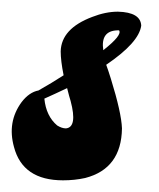

<svg xmlns="http://www.w3.org/2000/svg" viewBox="-39 -305 273 329"><path d="M163 -285Q202 -284 203 -261Q199 -232 143 -194Q146 -186 151 -170Q169 -112 170 -85Q169 -16 107 0Q89 4 69 4Q0 4 -15 -53Q-27 -96 -2 -130Q11 -147 27 -150Q50 -163 70 -176Q65 -201 65 -217Q66 -256 119 -276Q142 -285 163 -285ZM162 -253Q133 -252 138 -219Q171 -245 165 -253Q164 -253 162 -253ZM76 -154Q55 -144 37 -136Q40 -106 59 -90Q67 -85 74 -85Q94 -87 82 -132Q80 -138 76 -154Z"/></svg>

Font: Sagha
Style: Regular
Weight: 400
Designer: MUHAMMAD YONI
Version: Version 001.000